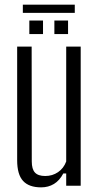

<svg xmlns="http://www.w3.org/2000/svg" viewBox="-20 -801 426 828"><path d="M157.5 7Q105 7 79.5 -20.8Q54 -48.5 54 -110V-600H116.5L117 -105Q117 -71.5 130.8 -56.8Q144.5 -42 175 -42Q206 -42 230.2 -58.5Q254.5 -75 265.5 -104.5V-600H328V0H265.5V-53H253Q237 -22.5 212.8 -7.8Q188.5 7 157.5 7ZM214.5 -654V-712.5H273.5V-654ZM106.5 -654V-712.5H165.5V-654ZM78.5 -781H302.5V-745.5H78.5Z"/></svg>

Font: Big Shoulders Text Thin Light
Style: Regular
Weight: 300
Version: Version 2.002